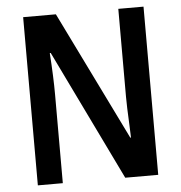

<svg xmlns="http://www.w3.org/2000/svg" viewBox="-52 -763 766 812"><g transform="rotate(-5 331.5 -357.0)"><path d="M447 0 179 -553H175Q182 -450 182 -376V0H76V-714H215L483 -167H486L484 -220Q480 -302 480 -340V-714H587V0Z"/></g></svg>

Font: Noto Sans Display Medium Narrow
Style: Regular
Weight: 500
Width: 4
Designer: Monotype Design team
Foundry: Monotype Imaging Inc.
Version: Version 1.000